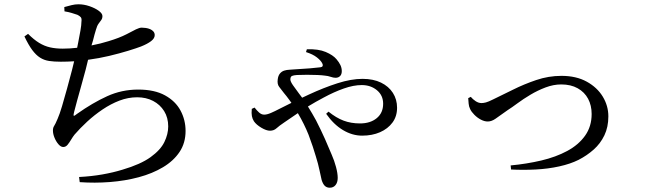

<svg xmlns="http://www.w3.org/2000/svg" viewBox="-20 -807 3040 896"><path d="M349 19Q407 16 458 7Q509 -2 551 -15Q636 -40 682.5 -73.5Q729 -107 747 -144Q765 -181 765 -217Q765 -258 746 -288.5Q727 -319 694.5 -336Q662 -353 620 -353Q578 -353 537.5 -337.5Q497 -322 458.5 -296Q420 -270 387 -239.5Q354 -209 328 -179Q320 -169 312 -155.5Q304 -142 295.5 -131.5Q287 -121 275 -121Q264 -121 253 -133.5Q242 -146 234.5 -164Q227 -182 227 -198Q227 -211 232.5 -219Q238 -227 249 -253Q258 -273 269.5 -311.5Q281 -350 293 -394Q305 -438 316 -480Q321 -503 326 -521Q295 -519 264 -519Q232 -519 209 -522.5Q186 -526 167 -538Q148 -550 130.5 -573.5Q113 -597 94 -637L111 -649Q138 -622 162.5 -607Q187 -592 213.5 -586Q240 -580 273 -580Q305 -580 340 -584Q343 -596 345 -609Q351 -639 355.5 -665Q360 -691 360 -705Q362 -720 357.5 -726Q353 -732 341 -738Q329 -742 314.5 -746.5Q300 -751 281 -754L280 -774Q298 -779 314 -783Q330 -787 346 -787Q372 -787 398 -778Q424 -769 441 -756.5Q458 -744 458 -732Q458 -721 452.5 -713.5Q447 -706 440 -696.5Q433 -687 428 -669Q421 -647 414 -618Q411 -607 407 -595Q449 -603 487 -615Q537 -630 570 -647Q598 -662 614.5 -670Q631 -678 641 -678Q650 -678 660.5 -676.5Q671 -675 680.5 -671Q690 -667 696 -660Q702 -653 702 -643Q702 -628 685 -615Q668 -602 638 -590Q617 -582 578 -570Q539 -558 489 -546Q443 -535 391 -528Q386 -507 380 -483Q370 -446 359.5 -408Q349 -370 340 -338Q331 -306 326 -285Q322 -270 324 -267Q324 -267 324 -267Q327 -265 340 -276Q412 -327 480 -358Q548 -389 625 -389Q701 -389 750 -362Q799 -335 822.5 -291Q846 -247 846 -196Q846 -140 818 -98Q790 -56 740.5 -26.5Q691 3 627.5 20Q564 37 493 42.5Q422 48 352 43Z M1519 69Q1505 69 1496 60.5Q1487 52 1481 33Q1477 17 1471 -12.5Q1465 -42 1454 -77Q1442 -119 1420 -178Q1400 -228 1370 -279Q1337 -257 1307 -236Q1283 -220 1270.5 -208.5Q1258 -197 1240 -197Q1223 -197 1199.5 -211Q1176 -225 1165 -241Q1158 -252 1155.5 -265Q1153 -278 1155 -299L1168 -305Q1178 -292 1189 -282Q1200 -272 1213 -272Q1226 -272 1244.5 -280Q1263 -288 1282 -298Q1311 -313 1340 -327Q1335 -334 1330 -341Q1317 -359 1305 -373Q1293 -389 1283 -401.5Q1273 -414 1276 -436Q1278 -454 1286.5 -464Q1295 -474 1306.5 -477.5Q1318 -481 1329.5 -481.5Q1341 -482 1351 -483Q1390 -485 1425.5 -488Q1461 -491 1475 -493Q1483 -494 1485 -498Q1488 -503 1484 -511Q1478 -524 1459 -539Q1440 -554 1408 -564L1412 -577Q1466 -579 1500 -564.5Q1534 -550 1550 -531Q1562 -517 1568.5 -503.5Q1575 -490 1575 -475Q1575 -460 1567 -452Q1559 -444 1546 -444Q1536 -444 1523 -448.5Q1510 -453 1497 -454Q1484 -456 1461 -457Q1438 -458 1413 -458Q1388 -458 1366 -457Q1350 -456 1342.5 -452.5Q1335 -449 1335 -436Q1335 -427 1347 -409.5Q1359 -392 1375 -371Q1383 -361 1390 -351Q1406 -359 1422 -366Q1491 -398 1555 -418.5Q1619 -439 1672 -439Q1722 -439 1758 -421.5Q1794 -404 1813.5 -373.5Q1833 -343 1833 -304Q1833 -264 1811.5 -235Q1790 -206 1753.5 -190Q1717 -174 1670 -174Q1624 -174 1580.5 -200Q1537 -226 1502 -276L1513 -286Q1549 -257 1583.5 -244Q1618 -231 1660 -231Q1708 -231 1738 -255.5Q1768 -280 1768 -323Q1768 -362 1739 -386Q1710 -410 1668 -410Q1630 -410 1584.5 -394Q1539 -378 1491 -352Q1453 -332 1417 -310Q1437 -278 1455 -245Q1478 -200 1496.5 -158.5Q1515 -117 1528 -85Q1540 -58 1548 -28Q1556 2 1556 23Q1556 44 1546 56.5Q1536 69 1519 69Z M2363 -35Q2438 -42 2506 -58Q2574 -74 2627 -102.5Q2680 -131 2710.5 -174Q2741 -217 2741 -275Q2741 -315 2724.5 -346Q2708 -377 2676 -395Q2644 -413 2599 -413Q2563 -413 2526 -399Q2489 -385 2455.5 -365Q2422 -345 2395 -325Q2368 -305 2349 -293Q2311 -266 2292.5 -253Q2274 -240 2256 -240Q2241 -240 2224.5 -248.5Q2208 -257 2194 -271Q2180 -285 2174 -298Q2168 -310 2167 -323.5Q2166 -337 2165 -349L2177 -355Q2186 -344 2199.5 -335Q2213 -326 2227 -326Q2236 -326 2247.5 -329Q2259 -332 2281 -343Q2323 -363 2374 -388.5Q2425 -414 2482.5 -433.5Q2540 -453 2600 -453Q2669 -453 2718 -426Q2767 -399 2793 -356Q2819 -313 2819 -264Q2819 -214 2800.5 -175.5Q2782 -137 2750.5 -109Q2719 -81 2680 -61Q2642 -42 2590 -30.5Q2538 -19 2480 -16Q2422 -13 2365 -16Z"/></svg>

Font: Noto Serif HK ExtraLight Medium
Style: Regular
Weight: 500
Version: Version 2.002-H1;hotconv 1.1.0;makeotfexe 2.6.0